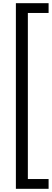

<svg xmlns="http://www.w3.org/2000/svg" viewBox="-20 -849 323 1198"><path d="M79.1 -829.1H283.2V-768.1H153.8V268.1H283.2V329.1H79.1Z"/></svg>

Font: Oakes Grotesk
Style: Italic
Weight: 400
Designer: Samuel Oakes
Foundry: Samuel Oakes
Version: Version 1.0 | wf-rip DC20170320